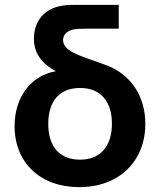

<svg xmlns="http://www.w3.org/2000/svg" viewBox="-20 -755 658 790"><path d="M306 15C471 15 578 -92.5 578 -245.5C578 -362.5 514.5 -453.5 411 -489C324.5 -522 239.5 -539.5 239.5 -590C239.5 -613 256 -626.5 278.5 -633C293.5 -636.5 310.5 -637 332.5 -637H468.5V-735H305C273.5 -735 259 -735 241.5 -732.5C146 -719.5 119.5 -650 119.5 -596C119.5 -531 158 -490 209.5 -462C102 -442.5 40 -350 40 -236C40 -84.5 147 15 306 15ZM178.5 -245.5C178.5 -336 222.5 -393 309.5 -393C394.5 -393 440.5 -337 440.5 -246C440.5 -156.5 396 -98 309.5 -98C225 -98 178.5 -152 178.5 -245.5Z"/></svg>

Font: Manrope
Style: Bold
Weight: 700
Designer: Mikhail Sharanda
Foundry: Mikhail Sharanda
Version: Version 4.505;FEAKit 1.0